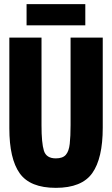

<svg xmlns="http://www.w3.org/2000/svg" viewBox="-20 -895 540 925"><path d="M249 10Q125 10 75 -60Q25 -130 25 -277V-714H180V-291Q180 -206 191.5 -169Q203 -132 249 -132Q282 -132 297 -149Q312 -166 316 -202Q320 -238 320 -293V-714H475V-280Q475 -132 424.5 -61Q374 10 249 10ZM108 -773V-875H391V-773Z"/></svg>

Font: Noto Sans Mono ExtraCondensed Black
Style: Regular
Weight: 900
Width: 2
Designer: Monotype Design Team
Foundry: Monotype Imaging Inc.
Version: Version 2.014